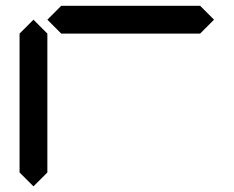

<svg xmlns="http://www.w3.org/2000/svg" viewBox="-20 -704 821 675"><path d="M48.8 -97.7V-585.9L97.7 -634.8L146.5 -585.9V-97.7L97.7 -48.8ZM195.3 -683.6H683.6L732.4 -634.8L683.6 -585.9H195.3L146.5 -634.8Z"/></svg>

Font: BabelStone Centaurian
Style: Regular
Weight: 400
Designer: Andrew West
Foundry: BabelStone
Version: Version 1.01 November 6, 2013